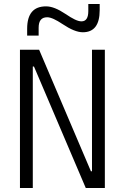

<svg xmlns="http://www.w3.org/2000/svg" viewBox="-20 -943 626 963"><path d="M410.2 0H505.9V-693.4H441.4V-84H436L176.3 -693.4H80.1V0H144.5V-609.4H150.4ZM116.2 -764.6H173.8V-803.7C173.8 -839.4 188 -856.4 216.8 -856.4C235.4 -856.4 261.2 -843.8 293.5 -822.3C334.5 -794.9 367.7 -781.2 395.5 -781.2C451.7 -781.2 480 -817.9 480 -892.1V-922.9H422.9V-887.2C422.9 -852.5 411.1 -835.9 388.7 -835.9C369.6 -835.9 344.7 -848.6 308.6 -873C270.5 -898.4 239.3 -911.1 210.9 -911.1C147.9 -911.1 116.2 -874 116.2 -798.8Z"/></svg>

Font: Cascadia Mono NF Light
Style: Regular
Weight: 300
Monospace: yes
Designer: Aaron Bell
Foundry: Saja Typeworks
Version: Version 2404.023